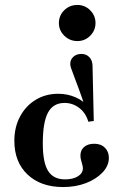

<svg xmlns="http://www.w3.org/2000/svg" viewBox="-20 -472 510 776"><path d="M309 -254Q329 -254 341.5 -240.5Q354 -227 354 -205L359 17L337 20Q327 -15 300.5 -35.5Q274 -56 241 -56Q195 -56 174 -17Q153 22 153 108Q153 185 174.5 219Q196 253 243 253Q275 253 295 240.5Q315 228 315 208Q315 204 314 199Q313 194 310 184Q307 174 306 168.5Q305 163 305 157Q305 135 320 122Q335 109 361 109Q388 109 404 125Q420 141 420 166Q420 198 394.5 225Q369 252 327.5 268Q286 284 235 284Q145 284 91.5 233.5Q38 183 38 97Q38 42 61 -1Q84 -44 124 -68.5Q164 -93 216 -93Q253 -93 286 -78.5Q319 -64 337 -39L323 -38Q318 -58 312 -75Q306 -92 298.5 -112.5Q291 -133 280 -162Q271 -186 267.5 -196Q264 -206 264 -214Q264 -231 276.5 -242.5Q289 -254 309 -254ZM293 -452Q323 -452 344.5 -430.5Q366 -409 366 -379Q366 -349 344.5 -327.5Q323 -306 293 -306Q262 -306 240 -327.5Q218 -349 218 -379Q218 -409 239.5 -430.5Q261 -452 293 -452Z"/></svg>

Font: Baskervville SemiBold
Style: Regular
Weight: 600
Version: Version 1.100